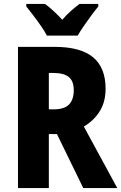

<svg xmlns="http://www.w3.org/2000/svg" viewBox="-20 -951 613 971"><path d="M256 -714Q387 -714 450.5 -661.5Q514 -609 514 -502Q514 -436 484.5 -388.5Q455 -341 404 -311L573 0H401L268 -273H227V0H71V-714ZM250 -582H227V-398H252Q305 -398 329 -422.5Q353 -447 353 -495Q353 -541 328 -561.5Q303 -582 250 -582ZM217 -771Q207 -791 188 -818.5Q169 -846 148.5 -873Q128 -900 113 -918V-931H208Q227 -917 249.5 -896.5Q272 -876 295 -851Q317 -877 339.5 -896.5Q362 -916 382 -931H477V-918Q461 -899 441.5 -872.5Q422 -846 403.5 -819Q385 -792 373 -771Z"/></svg>

Font: Noto Sans Tamil Condensed ExtraBold
Style: Regular
Weight: 800
Width: 3
Designer: Jelle Bosma - Monotype Design Team
Foundry: Monotype Imaging Inc.
Version: Version 2.004; ttfautohint (v1.8.4.7-5d5b)